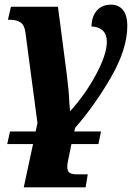

<svg xmlns="http://www.w3.org/2000/svg" viewBox="-20 -565 589 825"><path d="M299 0H414L403 54H287L278 98Q269 138 269 152Q269 169 278 176.5Q287 184 309 184H357L348 240H82L122 54H11L23 0H133L141 -36L89 -427Q85 -457 68.5 -468.5Q52 -480 23 -480H14L27 -536H229L267 -245Q276 -175 278 -123L281 -89H283Q348 -161 393.5 -246.5Q439 -332 439 -385Q439 -419 420 -435Q401 -451 373 -451Q374 -494 396 -519.5Q418 -545 458 -545Q489 -545 508 -522.5Q527 -500 527 -453Q527 -355 457.5 -234Q388 -113 303 -16Z"/></svg>

Font: Noto Serif NarrowExtraBold
Style: Italic
Weight: 800
Width: 4
Italic angle: -12°
Designer: Monotype Design Team
Foundry: Monotype Imaging Inc.
Version: Version 1.001